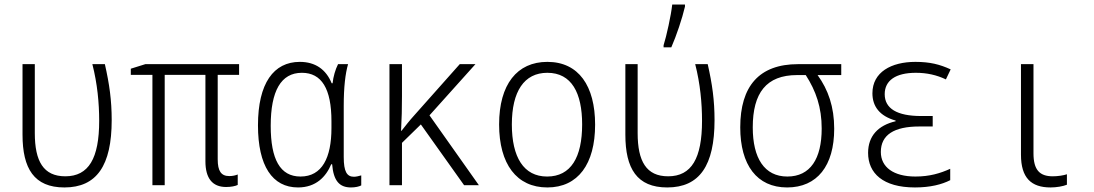

<svg xmlns="http://www.w3.org/2000/svg" viewBox="-20 -814 4810 844"><path d="M263 10C405 10 471 -86 471 -286C471 -373 461 -444 441 -532H386C408 -446 416 -361 416 -283C416 -118 370 -39 267 -39C171 -39 133 -105 133 -229V-532H79V-222C79 -73 130 10 263 10Z M974 8C996 8 1015 4 1025 -1V-47C1015 -43 1003 -40 988 -40C952 -40 937 -62 937 -114V-485H1031V-532H619L555 -512V-485H650V0H704V-485H883V-105C883 -31 913 8 974 8Z M1290 10C1369 10 1413 -37 1436 -92H1440C1446 -19 1472 10 1523 10C1542 10 1559 6 1568 1V-43C1558 -40 1545 -37 1536 -37C1505 -37 1491 -59 1491 -124V-349C1491 -431 1498 -490 1510 -532H1466C1454 -508 1445 -477 1442 -448H1438C1413 -509 1366 -542 1298 -542C1183 -542 1114 -448 1114 -263C1114 -85 1177 10 1290 10ZM1301 -38C1211 -38 1170 -114 1170 -261C1170 -414 1215 -494 1307 -494C1394 -494 1437 -424 1437 -281V-251C1437 -121 1396 -38 1301 -38Z M1692 0H1747V-186L1830 -267L2020 0H2085L1868 -307L2070 -532H2001L1801 -307C1780 -284 1764 -263 1745 -239H1743C1746 -292 1747 -339 1747 -391V-532H1692Z M2386 10C2521 10 2596 -93 2596 -266C2596 -436 2524 -542 2386 -542C2253 -542 2174 -443 2174 -267C2174 -93 2251 10 2386 10ZM2385 -38C2282 -38 2230 -123 2230 -267C2230 -412 2284 -494 2386 -494C2493 -494 2539 -405 2539 -267C2539 -123 2490 -38 2385 -38Z M2897 -615V-606H2931C2953 -656 2979 -733 2991 -785V-794H2935C2930 -747 2910 -656 2897 -615ZM2913 10C3055 10 3121 -86 3121 -286C3121 -373 3111 -444 3091 -532H3036C3058 -446 3066 -361 3066 -283C3066 -118 3020 -39 2917 -39C2821 -39 2783 -105 2783 -229V-532H2729V-222C2729 -73 2780 10 2913 10Z M3440 10C3572 10 3647 -85 3647 -248C3647 -344 3621 -419 3574 -484H3678V-532H3488C3317 -532 3234 -435 3234 -254C3234 -89 3307 10 3440 10ZM3441 -38C3340 -38 3289 -119 3289 -254C3289 -405 3348 -484 3484 -484H3522C3567 -414 3592 -342 3592 -249C3592 -116 3542 -38 3441 -38Z M4002 10C4069 10 4120 -3 4157 -22V-72C4113 -52 4066 -38 4004 -38C3908 -38 3852 -79 3852 -146C3852 -221 3910 -258 4021 -258H4080V-304H4029C3923 -304 3869 -337 3869 -400C3869 -460 3917 -494 4006 -494C4055 -494 4098 -484 4138 -465L4159 -509C4111 -531 4068 -542 4004 -542C3898 -542 3815 -497 3815 -404C3815 -347 3846 -304 3917 -284V-281C3840 -263 3796 -216 3796 -142C3796 -53 3861 10 4002 10Z M4598 10C4624 10 4653 5 4670 -2V-48C4656 -43 4630 -39 4608 -39C4550 -39 4523 -67 4523 -140V-532H4468V-134C4468 -32 4513 10 4598 10Z"/></svg>

Font: Noto Sans Mono Condensed Light
Style: Regular
Weight: 300
Width: 3
Designer: Monotype Design Team
Foundry: Monotype Imaging Inc.
Version: Version 2.014